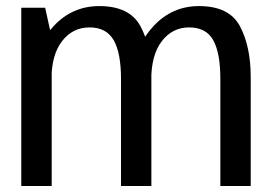

<svg xmlns="http://www.w3.org/2000/svg" viewBox="-20 -618 912 638"><path d="M50.7 0H151.8V-493.8L130 -592.4H50.7ZM382.1 0H483V-362.5Q483 -463.5 446.9 -530.6Q410.8 -597.8 309.9 -597.8Q220.8 -597.8 159.1 -532.2Q97.4 -466.6 97.4 -379.8L150.9 -353.2Q150.9 -435 185.9 -480.9Q221 -526.9 277.6 -526.9Q333.3 -526.9 357.7 -484.6Q382.1 -442.3 382.1 -355.5ZM712.2 0H813.1V-362.5Q813.1 -463.3 777.5 -530.5Q741.9 -597.8 641.4 -597.8Q552.2 -597.8 490.4 -531.6Q428.5 -465.4 428.5 -379.8L482.6 -353.2Q482.6 -435 517.5 -480.9Q552.4 -526.9 608.7 -526.9Q664.8 -526.9 688.5 -484.6Q712.2 -442.3 712.2 -355.5Z"/></svg>

Font: Anybody Thin
Style: Regular
Weight: 100
Designer: Tyler Finck
Foundry: Etcetera Type Company
Version: Version 1.114;gftools[0.9.25]